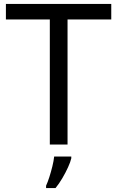

<svg xmlns="http://www.w3.org/2000/svg" viewBox="-20 -734 596 975"><path d="M323 0H233V-635H10V-714H545V-635H323ZM342 70Q338 88 325.5 115.5Q313 143 296.5 171Q280 199 262 221H214V209Q222 192 230.5 165.5Q239 139 246 110.5Q253 82 255 61H342Z"/></svg>

Font: Noto Sans Kharoshthi
Style: Regular
Weight: 400
Designer: Monotype Design Team
Foundry: Monotype Imaging Inc.
Version: Version 2.004; ttfautohint (v1.8.4.7-5d5b)